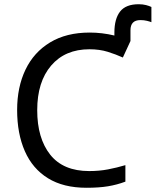

<svg xmlns="http://www.w3.org/2000/svg" viewBox="-20 -878 736 908"><path d="M636 -858Q655 -858 670.5 -854Q686 -850 696 -845V-773Q689 -776 675 -779.5Q661 -783 644 -783Q597 -783 597 -735V-684L561 -606Q528 -621 489.5 -633Q451 -645 403 -645Q288 -645 222 -568Q156 -491 156 -357Q156 -224 217.5 -146.5Q279 -69 402 -69Q449 -69 491 -77Q533 -85 573 -97V-19Q533 -4 490.5 3Q448 10 389 10Q280 10 207 -35Q134 -80 97.5 -163Q61 -246 61 -358Q61 -466 100.5 -548.5Q140 -631 217 -677.5Q294 -724 404 -724Q463 -724 521 -710V-724Q521 -789 548 -823.5Q575 -858 636 -858Z"/></svg>

Font: Noto Sans IKEA
Style: Regular
Weight: 400
Designer: Monotype Design Team
Foundry: Monotype Imaging Inc.
Version: Version 2.001